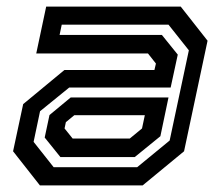

<svg xmlns="http://www.w3.org/2000/svg" viewBox="-20 -560 666 580"><path d="M100.5 0 19.5 -103 50 -245.5 174.5 -348.5H446.5L451 -368L427 -398.5H89.5L119.5 -540H526L607 -437L536 -103L411 0ZM162.5 -85.5 115 -144.5 129.5 -212.5 193.5 -265.5H489L464.5 -148.5L387 -85.5ZM142 -55H394.5L492.5 -135.5L550.5 -408L489 -485.5H166.5L160 -454.5H469L517 -395L495.5 -295.5H189L101 -224L81.5 -131.5ZM199.5 -141.5H372L409 -172L417.5 -212H204.5L179 -191L175 -172Z"/></svg>

Font: Tourney Thin SemiBold
Style: Italic
Weight: 600
Italic angle: -12°
Version: Version 1.015